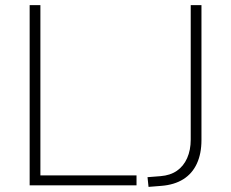

<svg xmlns="http://www.w3.org/2000/svg" viewBox="-20 -725 904 751"><path d="M96 0V-705H138V-39H514V0ZM561 6 557 -32 608 -36Q646 -39 672 -57Q698 -75 712 -106.5Q726 -138 726 -179V-705H768V-177Q768 -124 750 -85Q732 -46 697 -24Q662 -2 611 2Z"/></svg>

Font: Nunito Sans 12pt ExtraLight
Style: Regular
Weight: 200
Designer: Vernon Adams
Foundry: Vernon Adams
Version: Version 3.101;gftools[0.9.27]